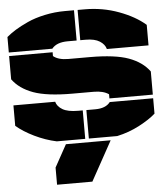

<svg xmlns="http://www.w3.org/2000/svg" viewBox="-61 -764 912 1056"><g transform="rotate(-5 394.5 -236.0)"><path d="M250 -509.8H9.8V-595.2Q31.7 -613.8 59.6 -631.1Q87.4 -648.4 128.9 -667.5Q170.4 -686.5 225.1 -698.2Q279.8 -710 337.9 -710H387.2V-543H337.9Q276.4 -543 250 -509.8ZM9.8 -105V-217.8H240.2Q247.1 -191.4 276.1 -174.3Q305.2 -157.2 361.8 -157.2H387.2V0H230Q168.5 -13.2 108.6 -42.2Q48.8 -71.3 9.8 -105ZM9.8 -361.8V-490.2H250V-469.2Q278.3 -445.8 333 -445.8H451.2Q590.3 -445.8 665.3 -418.5Q740.2 -391.1 778.8 -337.9V-210H539.1V-232.9Q508.8 -253.9 456.1 -253.9H337.9Q198.7 -253.9 123.5 -281.2Q48.3 -308.6 9.8 -361.8ZM210.9 237.8V143.1L278.8 20H525.9L405.8 237.8ZM407.2 0V-157.2H456.1Q514.6 -157.2 539.1 -189.9H778.8V-105Q745.6 -75.2 687.7 -44.7Q629.9 -14.2 564 0ZM407.2 -543V-710H446.8Q544.9 -710 634 -677Q723.1 -644 778.8 -595.2V-481.9H548.8Q542 -507.8 514.4 -525.4Q486.8 -543 437 -543Z"/></g></svg>

Font: Nastup Basic
Style: Regular
Weight: 400
Designer: Maksym Kobuzan
Foundry: Zakznak
Version: Version 1.020;FEAKit 1.0